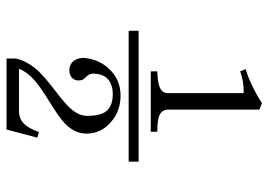

<svg xmlns="http://www.w3.org/2000/svg" viewBox="-140 -574 841 602"><g transform="rotate(90 281.0 -273.5)"><path d="M77.1 -287.1V-255.9H487.3V-287.1ZM204.1 -325.2H393.6V-345.7Q359.4 -345.7 343.8 -351.6Q324.2 -359.4 324.2 -379.9V-666L303.7 -673.8Q280.3 -658.2 248 -642.6Q216.8 -627.9 197.3 -623L204.1 -605.5Q219.7 -611.3 237.3 -614.3Q256.8 -617.2 272.5 -616.2V-379.9Q272.5 -359.4 252 -352.5Q237.3 -346.7 204.1 -345.7ZM164.1 127H386.7L412.1 30.3L394.5 25.4Q382.8 58.6 367.2 73.2Q352.5 87.9 329.1 87.9H196.3Q207 59.6 238.3 34.2Q255.9 19.5 299.8 -7.8Q349.6 -38.1 368.2 -56.6Q399.4 -86.9 399.4 -123Q399.4 -169.9 363.3 -200.2Q329.1 -230.5 280.3 -230.5Q230.5 -230.5 197.3 -195.3Q166 -163.1 162.1 -115.2Q162.1 -95.7 171.9 -83Q180.7 -72.3 195.3 -70.3Q208 -68.4 218.8 -74.2Q230.5 -81.1 232.4 -93.8Q233.4 -104.5 230.5 -111.3Q228.5 -116.2 222.7 -121.1Q215.8 -127.9 213.9 -132.8Q210 -140.6 211.9 -152.3Q213.9 -178.7 230.5 -192.4Q248 -206.1 275.4 -206.1Q313.5 -206.1 330.1 -184.6Q343.8 -166 343.8 -126Q343.8 -98.6 319.3 -72.3Q304.7 -55.7 264.6 -25.4Q221.7 7.8 203.1 27.3Q172.9 60.5 164.1 96.7Z"/></g></svg>

Font: Batang
Style: Regular
Weight: 400
Version: Version 2.21